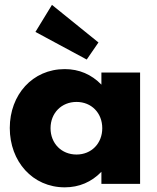

<svg xmlns="http://www.w3.org/2000/svg" viewBox="-20 -769 657 803"><path d="M250.9 14.5C310.9 14.5 362.7 -7.7 404.1 -50.5V0H565.9V-465.5H404.1V-415C362.7 -457.7 310.9 -480 250.9 -480C115.9 -480 20.9 -372.7 20.9 -233.6C20.9 -94.1 115.9 14.5 250.9 14.5ZM191.4 -232.7C191.4 -296.4 237.3 -342.7 300 -342.7C362.3 -342.7 407.7 -296.8 407.7 -232.7C407.7 -169.1 362.3 -122.7 300 -122.7C237.3 -122.7 191.4 -169.1 191.4 -232.7ZM342.7 -520 391.8 -591.4 197.3 -748.6 128.2 -635.5Z"/></svg>

Font: Spartan MB ExtBd
Style: Regular
Weight: 800
Designer: Matt Bailey, Mirko Velimirovic
Foundry: Matt Bailey
Version: Version 1.005